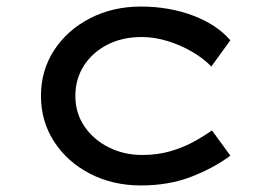

<svg xmlns="http://www.w3.org/2000/svg" viewBox="-20 -556 823 586"><path d="M410 10Q324 10 254.5 -26Q185 -62 145 -124Q105 -186 105 -263Q105 -341 145 -402.5Q185 -464 254.5 -500Q324 -536 410 -536Q496 -536 569 -508.5Q642 -481 683 -433L625 -353Q601 -378 565.5 -398.5Q530 -419 490.5 -431Q451 -443 413 -443Q353 -443 307.5 -419.5Q262 -396 236 -355.5Q210 -315 210 -263Q210 -211 237.5 -170.5Q265 -130 311.5 -106.5Q358 -83 414 -83Q460 -83 498.5 -94Q537 -105 568.5 -122Q600 -139 627 -158L683 -81Q634 -44 565 -17Q496 10 410 10Z"/></svg>

Font: Lexend Peta
Style: Regular
Weight: 400
Designer: Bonnie Shaver-Troup, Thomas Jockin
Foundry: Lexend
Version: Version 1.007